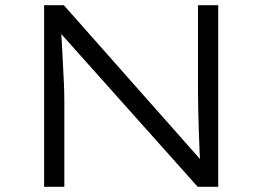

<svg xmlns="http://www.w3.org/2000/svg" viewBox="-20 -720 1011 740"><path d="M150 0V-700H226L765 -91L755 -73Q751 -93 749.5 -129Q748 -165 746.5 -209Q745 -253 744 -297.5Q743 -342 743 -380.5Q743 -419 743 -443V-700H821V0H742L208 -598L214 -619Q216 -594 218 -562Q220 -530 221.5 -494.5Q223 -459 225 -425.5Q227 -392 227.5 -363.5Q228 -335 228 -318V0Z"/></svg>

Font: Lexend Giga Light
Style: Regular
Weight: 300
Version: Version 1.007